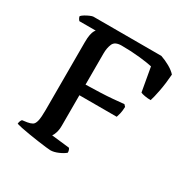

<svg xmlns="http://www.w3.org/2000/svg" viewBox="-160 -845 963 985"><g transform="rotate(30 321.0 -352.0)"><path d="M267 0Q260 0 238.5 -2.5Q217 -5 189.5 -9Q162 -13 134 -17.5Q106 -22 84.5 -26.5Q63 -31 54 -34Q54 -42 57 -49.5Q60 -57 64 -61L93 -65Q111 -68 122 -74.5Q133 -81 138 -102Q143 -123 143 -167V-568Q143 -596 146.5 -613Q150 -630 155 -638.5Q160 -647 162 -648H65Q61 -652 57.5 -658Q54 -664 53 -671Q59 -678 71.5 -685.5Q84 -693 97 -698.5Q110 -704 116 -704H518Q545 -695 571.5 -680Q598 -665 613 -648Q609 -593 600 -546.5Q591 -500 584 -480Q566 -480 549 -483Q532 -486 524 -490L499 -631Q473 -637 423 -642.5Q373 -648 316 -648Q276 -648 265.5 -623.5Q255 -599 255 -567V-382Q301 -383 340.5 -384.5Q380 -386 414.5 -389Q449 -392 478 -395L488 -384Q487 -359 483 -343Q479 -327 476 -319H255V-139Q255 -114 249 -96Q243 -78 237 -71L343 -59Q346 -56 348.5 -49Q351 -42 351 -34Q338 -22 312.5 -11Q287 0 267 0Z"/></g></svg>

Font: Texturina 12pt Medium
Style: Regular
Weight: 500
Designer: Guillermo Torres Carreño
Foundry: Omnibus-Type
Version: Version 1.002